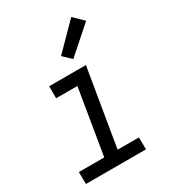

<svg xmlns="http://www.w3.org/2000/svg" viewBox="-186 -868 871 969"><g transform="rotate(-30 250.0 -383.5)"><path d="M26 0 25 -70H173L236 -450H112V-520H326L251 -70H375L376 0ZM286 -578 240 -622 383 -767 439 -713Z"/></g></svg>

Font: Iosevka SS18
Style: Italic
Weight: 400
Italic angle: -9°
Monospace: yes
Designer: Belleve Invis
Foundry: Belleve Invis
Version: Version 25.1.1; ttfautohint (v1.8.4)